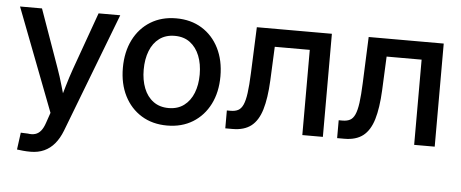

<svg xmlns="http://www.w3.org/2000/svg" viewBox="-50 -658 2356 982"><g transform="rotate(5 1128.0 -166.5)"><path d="M64.9 200.7 76.7 113.3 112.8 114.7Q134.3 118.2 150.9 113.3Q167.5 108.4 179.9 93.3Q192.4 78.1 201.2 51.3L219.2 -1L16.6 -529.3H129.4L234.4 -233.9Q250.5 -189 263.2 -144Q275.9 -99.1 289.1 -54.2H258.8Q272 -99.1 285.2 -144.3Q298.3 -189.5 314 -233.9L419.9 -529.3H531.2L295.9 84Q280.3 124 257.6 151.1Q234.9 178.2 204.3 192.1Q173.8 206.1 134.8 206.1Q114.3 206.1 96.2 204.3Q78.1 202.6 64.9 200.7Z M818.4 11.7Q743.2 11.7 686.8 -22.9Q630.4 -57.6 599.1 -119.4Q567.9 -181.2 567.9 -262.7Q567.9 -344.7 599.1 -407Q630.4 -469.2 686.8 -503.9Q743.2 -538.6 818.4 -538.6Q893.6 -538.6 950 -503.9Q1006.3 -469.2 1037.6 -407Q1068.8 -344.7 1068.8 -262.7Q1068.8 -181.2 1037.6 -119.4Q1006.3 -57.6 950 -22.9Q893.6 11.7 818.4 11.7ZM818.4 -78.1Q865.2 -78.1 897.2 -102.1Q929.2 -126 945.8 -167.7Q962.4 -209.5 962.4 -262.7Q962.4 -316.9 945.8 -358.6Q929.2 -400.4 897.2 -424.6Q865.2 -448.7 818.4 -448.7Q772 -448.7 739.7 -424.8Q707.5 -400.9 691.2 -358.9Q674.8 -316.9 674.8 -262.7Q674.8 -209.5 691.2 -167.7Q707.5 -126 739.7 -102.1Q772 -78.1 818.4 -78.1Z M1116.7 0V-91.8H1136.2Q1159.2 -91.8 1174.6 -99.9Q1189.9 -107.9 1199.7 -129.4Q1209.5 -150.9 1214.8 -190.2Q1220.2 -229.5 1222.7 -292L1232.4 -529.3H1617.7V0H1512.2V-437.5H1332.5L1324.7 -263.2Q1320.3 -172.4 1302.7 -114Q1285.2 -55.7 1249.3 -27.8Q1213.4 0 1153.8 0Z M1690.9 0V-91.8H1710.4Q1733.4 -91.8 1748.8 -99.9Q1764.2 -107.9 1773.9 -129.4Q1783.7 -150.9 1789.1 -190.2Q1794.4 -229.5 1796.9 -292L1806.6 -529.3H2191.9V0H2086.4V-437.5H1906.7L1898.9 -263.2Q1894.5 -172.4 1877 -114Q1859.4 -55.7 1823.5 -27.8Q1787.6 0 1728 0Z"/></g></svg>

Font: Inter 24pt Medium
Style: Regular
Weight: 500
Designer: Rasmus Andersson
Foundry: rsms
Version: Version 4.001;git-66647c0bb